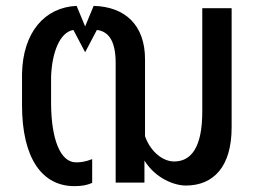

<svg xmlns="http://www.w3.org/2000/svg" viewBox="-20 -622 880 654"><path d="M233 12C259 12 275 9 294 1V-80C269 -70 252 -69 239 -69C184 -69 155 -151 154 -267V-361C157 -442 183 -512 230 -520L270 -444L310 -520C351 -515 374 -481 374 -407V0H472V-75C510 -14 574 10 613 10C707 10 769 -54 769 -188V-594H669V-242C669 -121 632 -72 573 -72C537 -72 494 -102 474 -158V-420C474 -537 406 -599 299 -602L270 -532L241 -602C132 -597 58 -512 55 -371V-264C55 -82 124 12 233 12Z"/></svg>

Font: Vanilla Cream DemiBold
Style: Regular
Weight: 600
Designer: Jeremy Tribby, Jinavaṁso
Foundry: Tribby Type
Version: Version 1.422;Glyphs 3.1.2 (3151)